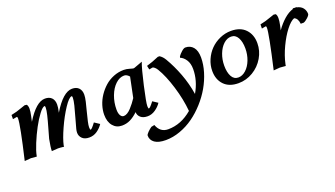

<svg xmlns="http://www.w3.org/2000/svg" viewBox="-67 -1029 3187 1828"><g transform="rotate(-20 1526.5 -115.0)"><path d="M696.3 -490.7Q740.2 -490.7 763.9 -466.1Q787.6 -441.4 787.6 -398.4Q787.6 -372.1 777.8 -329.1Q772 -304.2 756.3 -244.1Q740.7 -184.1 732.4 -146.7Q724.1 -109.4 724.1 -90.3Q724.1 -63.5 731 -63.5Q742.7 -63.5 782.7 -117.7L834.5 -83.5Q811 -47.9 774.7 -22.7Q738.3 2.4 694.3 2.4Q647.9 2.4 623.5 -21.7Q599.1 -45.9 599.1 -79.1Q599.1 -97.2 604 -116.2Q611.3 -146 631.1 -214.1Q650.9 -282.2 663.1 -332.3Q675.3 -382.3 675.3 -407.7Q675.3 -424.8 669.4 -424.8Q642.1 -424.8 591.1 -347.4Q540 -270 495.6 -171.4Q451.2 -72.8 438 -10.7Q437.5 -6.3 437.5 2.4Q396.5 -2.4 377 -2.4L313.5 2Q313.5 -35.6 329.1 -116.2Q335.4 -140.6 356.2 -212.4Q377 -284.2 388.7 -333.3Q400.4 -382.3 400.4 -407.7Q400.4 -424.8 395 -424.8Q374.5 -424.8 337.6 -376.2Q300.8 -327.6 265.4 -261.2Q230 -194.8 200.4 -122.8Q170.9 -50.8 162.6 -5.9H162.1Q162.1 -4.4 161.9 -2Q161.6 0.5 161.1 2Q119.6 -2.9 103 -2.9L38.6 2.4Q117.7 -334 117.7 -401.4Q117.7 -418 110.4 -418Q103.5 -418 69.8 -410.6L70.3 -452.6Q101.1 -458.5 126 -465.8Q150.9 -473.1 176.8 -482.7Q202.6 -492.2 219.2 -497.1L240.7 -494.1Q252 -477.1 252 -450.7Q252 -423.3 242.7 -380.9Q234.9 -343.8 230.5 -325.2Q332 -490.7 421.9 -490.7Q465.8 -490.7 489.3 -466.1Q512.7 -441.4 512.7 -398.4Q512.7 -370.1 503.4 -329.1Q501.5 -322.8 501 -318.4Q605 -490.7 696.3 -490.7Z M1285.2 2.4Q1240.2 2.4 1215.3 -19.3Q1190.4 -41 1189.5 -74.2Q1150.4 -36.6 1111.1 -17.1Q1071.8 2.4 1025.9 2.4Q969.2 2.4 934.6 -39.3Q899.9 -81.1 899.9 -152.3Q899.9 -198.2 915 -246.6Q930.2 -294.9 959.2 -338.4Q988.3 -381.8 1026.6 -416Q1064.9 -450.2 1115.5 -470.5Q1166 -490.7 1220.2 -490.7Q1248 -490.7 1277.8 -481.4Q1307.6 -472.2 1315.4 -472.2Q1318.8 -472.2 1324.2 -474.1L1409.2 -505.4Q1386.2 -446.3 1350.1 -285.6Q1314 -125 1314 -89.4Q1314 -63.5 1321.3 -63.5Q1333 -63.5 1373.5 -117.2L1424.3 -83.5Q1401.9 -48.8 1364.3 -23.2Q1326.7 2.4 1285.2 2.4ZM1216.8 -210.9 1214.4 -207.5Q1247.6 -364.3 1256.3 -410.6Q1231.9 -439 1205.1 -439Q1158.7 -439 1117.4 -400.1Q1076.2 -361.3 1051.5 -296.4Q1026.9 -231.4 1026.9 -158.7Q1026.9 -121.1 1039.3 -99.4Q1051.8 -77.6 1072.3 -77.6Q1089.8 -77.6 1109.1 -89.1Q1128.4 -100.6 1147.9 -121.8Q1167.5 -143.1 1182.9 -163.3Q1198.2 -183.6 1216.8 -210.9Z M1568.8 -496.6 1586.4 -496.1Q1601.6 -485.8 1612.5 -474.1Q1623.5 -462.4 1635.3 -442.9Q1685.5 -357.9 1724.4 -255.4Q1763.2 -152.8 1780.3 -43.5Q1845.2 -155.8 1845.2 -272.5Q1845.2 -330.1 1820.8 -366.9Q1796.4 -403.8 1764.6 -415.5L1768.1 -428.7Q1780.8 -447.8 1804.7 -469.2Q1828.6 -490.7 1844.7 -490.7Q1894 -490.7 1923.8 -455.1Q1953.6 -419.4 1953.6 -349.6Q1953.6 -280.3 1930.9 -205.3Q1908.2 -130.4 1868.9 -61.8Q1829.6 6.8 1773.9 68.6Q1718.3 130.4 1655 175.8Q1591.8 221.2 1517.8 248Q1443.8 274.9 1371.1 274.9Q1296.4 274.9 1258.8 247.8Q1221.2 220.7 1221.2 175.8Q1221.2 164.1 1242.7 142.8Q1264.2 121.6 1283.2 108.9L1315.4 102.1Q1345.7 185.5 1426.8 185.5Q1557.6 185.5 1670.9 88.9Q1660.2 -32.2 1619.9 -164.3Q1579.6 -296.4 1529.8 -378.9Q1519.5 -396 1506.8 -407Q1494.1 -418 1485.4 -418Q1481 -418 1451.2 -411.6L1442.9 -450.7Q1497.6 -465.8 1568.8 -496.6Z M2306.6 -490.7Q2400.9 -490.7 2452.4 -436.5Q2503.9 -382.3 2503.9 -295.4Q2503.9 -217.8 2463.4 -148.9Q2422.9 -80.1 2354 -38.8Q2285.2 2.4 2206.1 2.4Q2111.8 2.4 2060.5 -51.5Q2009.3 -105.5 2009.3 -191.9Q2009.3 -250.5 2033.2 -305.4Q2057.1 -360.4 2096.9 -400.9Q2136.7 -441.4 2191.9 -466.1Q2247.1 -490.7 2306.6 -490.7ZM2289.1 -439Q2247.6 -439 2211.7 -405.8Q2175.8 -372.6 2154.8 -317.4Q2133.8 -262.2 2133.8 -200.2Q2133.8 -132.3 2156.5 -90.8Q2179.2 -49.3 2223.1 -49.3Q2264.2 -49.3 2300.5 -82.3Q2336.9 -115.2 2358.2 -170.2Q2379.4 -225.1 2379.4 -287.1Q2379.4 -355 2356 -397Q2332.5 -439 2289.1 -439Z M2741.7 -497.1 2762.7 -494.1Q2773.9 -478.5 2773.9 -450.7Q2773.9 -421.4 2765.1 -380.9Q2757.3 -344.7 2754.4 -333Q2794.9 -390.6 2840.8 -430.7Q2886.7 -470.7 2931.6 -484.4L2934.6 -490.7Q2945.8 -490.7 2956.1 -489.3Q2963.9 -490.7 2971.7 -490.7L2970.2 -487.3Q3012.2 -479 3032.7 -452.4Q3053.2 -425.8 3053.2 -391.6Q3053.2 -378.9 3028.8 -356.2Q3004.4 -333.5 2985.4 -327.1H2955.1Q2948.7 -384.8 2913.1 -397.9Q2876.5 -384.3 2830.6 -325.4Q2784.7 -266.6 2744.4 -181.4Q2704.1 -96.2 2686.5 -14.6Q2685.5 -8.8 2683.6 2Q2642.1 -2.9 2625.5 -2.9L2561 2.4Q2639.6 -339.8 2639.6 -401.4Q2639.6 -418 2632.8 -418Q2626.5 -418 2591.8 -410.6L2592.8 -452.6Q2623.5 -458.5 2648.4 -465.8Q2673.3 -473.1 2699.2 -482.7Q2725.1 -492.2 2741.7 -497.1Z"/></g></svg>

Font: Flanker
Style: Bold Italic
Weight: 700
Italic angle: -12°
Designer: Flanker
Version: Version 2.000